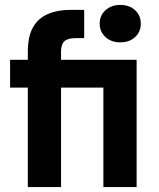

<svg xmlns="http://www.w3.org/2000/svg" viewBox="-20 -760 646 780"><path d="M93 0V-404H21V-517H93V-549Q93 -612 114 -649Q135 -686 174.5 -703Q214 -720 267 -720H322V-605H287Q255 -605 241.5 -592.5Q228 -580 228 -550V-517H535V0H400V-404H228V0ZM468 -588Q432 -588 408.5 -609.5Q385 -631 385 -664Q385 -697 408.5 -718.5Q432 -740 468 -740Q506 -740 529 -718.5Q552 -697 552 -664Q552 -631 529 -609.5Q506 -588 468 -588Z"/></svg>

Font: DM Sans 11pt
Style: Bold
Weight: 700
Version: Version 4.004;gftools[0.9.30]